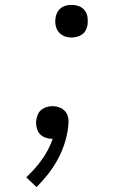

<svg xmlns="http://www.w3.org/2000/svg" viewBox="-20 -558 540 783"><path d="M272 -405Q256 -405 241.5 -411Q227 -417 218 -429Q209 -441 206.5 -456.5Q204 -472 207 -488Q209 -499 214.5 -509Q220 -519 229.5 -526Q239 -533 250 -535.5Q261 -538 272 -538Q288 -538 302.5 -532.5Q317 -527 326 -515Q335 -503 337 -487.5Q339 -472 337 -456Q335 -445 329.5 -434.5Q324 -424 314.5 -417.5Q305 -411 294 -408Q283 -405 272 -405ZM129 205 87 165Q123 132 151.5 92Q180 52 195 8Q195 8 194 8Q193 8 193 8Q179 8 166 3.5Q153 -1 144 -10Q135 -19 131 -32Q127 -45 127 -58Q127 -62 127.5 -66Q128 -70 129 -74Q131 -85 136.5 -95.5Q142 -106 151.5 -112.5Q161 -119 172 -122Q183 -125 194 -125Q212 -125 228 -117.5Q244 -110 252 -95Q260 -80 259.5 -62Q259 -44 256 -26Q251 6 240 37Q229 68 212.5 97.5Q196 127 174.5 154Q153 181 129 205Z"/></svg>

Font: Iosevka Curly Slab LtObl
Style: Regular
Weight: 300
Italic angle: -9°
Monospace: yes
Designer: Belleve Invis
Foundry: Belleve Invis
Version: Version 11.0.0; ttfautohint (v1.8.3)